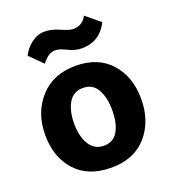

<svg xmlns="http://www.w3.org/2000/svg" viewBox="-156 -953 987 1109"><g transform="rotate(-20 337.5 -398.0)"><path d="M119.6 -43.5Q42 -128.9 42 -265.1Q42 -401.4 123 -491.7Q204.1 -582 342.3 -582Q480.5 -582 557.6 -495.6Q634.8 -409.2 634.8 -272.9Q634.8 -136.7 557.1 -47.4Q479.5 42 338.4 42Q197.3 42 119.6 -43.5ZM103.5 -731.4Q123 -771.5 160.6 -800.3Q198.2 -829.1 241.7 -829.1Q285.2 -829.1 333 -807.6Q380.9 -786.1 404.3 -786.1Q462.9 -786.1 488.3 -837.9L575.2 -765.6Q523.4 -664.1 413.1 -664.1Q373 -664.1 331.1 -685.1Q289.1 -706.1 265.1 -706.1Q241.2 -706.1 223.6 -695.3Q206.1 -684.6 180.7 -654.3ZM250.5 -397.5Q221.7 -347.7 221.7 -269.5Q221.7 -191.4 252.4 -141.6Q283.2 -91.8 341.3 -91.8Q399.4 -91.8 427.2 -140.1Q455.1 -188.5 455.1 -268.1Q455.1 -347.7 426.8 -397.5Q398.4 -447.3 338.9 -447.3Q279.3 -447.3 250.5 -397.5Z"/></g></svg>

Font: GenEi M Gothic v2 Heavy
Style: Regular
Weight: 800
Version: Version 2.0